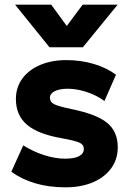

<svg xmlns="http://www.w3.org/2000/svg" viewBox="-20 -787 562 821"><path d="M259.5 14Q188.5 14 129.8 -3.5Q71 -21 28.5 -53L79.5 -165.5Q121 -139 168.5 -123.8Q216 -108.5 258.5 -108.5Q297.5 -108.5 318 -119.2Q338.5 -130 338.5 -150.5Q338.5 -168.5 319.8 -177Q301 -185.5 246.5 -195.5Q143.5 -213 95.8 -253.2Q48 -293.5 48 -363.5Q48 -413.5 75.5 -451Q103 -488.5 151.8 -509.2Q200.5 -530 264 -530Q326 -530 381.2 -513.5Q436.5 -497 476 -467.5L426.5 -355Q406 -370.5 379.2 -382.5Q352.5 -394.5 324 -401Q295.5 -407.5 268.5 -407.5Q235 -407.5 214.2 -397.2Q193.5 -387 193.5 -369Q193.5 -350.5 211.5 -341.5Q229.5 -332.5 283.5 -321Q392.5 -299 438 -261.8Q483.5 -224.5 483.5 -157.5Q483.5 -105.5 455.2 -67Q427 -28.5 376.8 -7.2Q326.5 14 259.5 14ZM191.5 -585 44.5 -767H199L265.5 -676L333.5 -767H483L334.5 -585Z"/></svg>

Font: Geologica Cursive
Style: Bold
Weight: 700
Designer: Sindre Bremnes, Frode Helland
Foundry: Monokrom Skriftforlag AS
Version: Version 1.010;gftools[0.9.28]